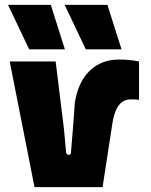

<svg xmlns="http://www.w3.org/2000/svg" viewBox="-20 -770 620 790"><path d="M122 0H402L443 -266C457 -346 488 -363 526 -361C533 -361 543 -361 552 -359V-517C523 -523 497 -525 471 -525C372 -526 305 -459 288 -348L280 -240L272 -143C273 -136 267 -133 263 -133C258 -133 253 -136 252 -143L243 -240L209 -517H20ZM247 -567 189 -750H13L100 -567ZM480 -567 422 -750H246L333 -567Z"/></svg>

Font: Finlandica Black
Style: Regular
Weight: 900
Designer: Niklas Ekholm, Juho Hiilivirta, Jaakko Suomalainen
Foundry: Helsinki Type Studio
Version: Version 2.000;Glyphs 3.2 (3202)